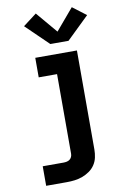

<svg xmlns="http://www.w3.org/2000/svg" viewBox="-105 -829 710 1103"><g transform="rotate(-10 250.0 -277.5)"><path d="M72 215V101H193Q203 101 212.5 99Q222 97 229.5 91.5Q237 86 241 77Q245 68 245 58V-406H138V-520H381V58Q381 81 376 104Q371 127 358 146.5Q345 166 325.5 179.5Q306 193 284.5 201Q263 209 240 212Q217 215 193 215ZM237 -583 106 -710 185 -770 290 -646 395 -770 474 -710 343 -583Z"/></g></svg>

Font: Iosevka SS04 Heavy
Style: Regular
Weight: 900
Monospace: yes
Designer: Belleve Invis
Foundry: Belleve Invis
Version: Version 19.0.0; ttfautohint (v1.8.4)